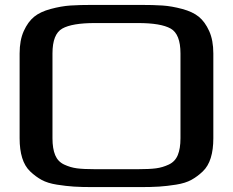

<svg xmlns="http://www.w3.org/2000/svg" viewBox="-20 -763 950 783"><path d="M60 -199V-545Q60 -599 77 -636.5Q94 -674 119 -694.5Q144 -715 187 -726.5Q230 -738 267 -740.5Q304 -743 360 -743H550Q606 -743 643 -740.5Q680 -738 723 -726.5Q766 -715 791 -694.5Q816 -674 833 -636.5Q850 -599 850 -545V-199Q850 -153 839.5 -119Q829 -85 807 -64Q785 -43 760.5 -29.5Q736 -16 698 -10Q660 -4 628.5 -2Q597 0 550 0H360Q313 0 281.5 -2Q250 -4 212 -10Q174 -16 149.5 -29.5Q125 -43 103 -64Q81 -85 70.5 -119Q60 -153 60 -199ZM367 -73H543Q589 -73 616 -76.5Q643 -80 668.5 -92Q694 -104 705 -130.5Q716 -157 716 -199V-545Q716 -624 676 -646.5Q636 -669 543 -669H367Q274 -669 234 -646.5Q194 -624 194 -545V-199Q194 -157 205 -130.5Q216 -104 241.5 -92Q267 -80 294 -76.5Q321 -73 367 -73Z"/></svg>

Font: Aneo
Style: Regular
Weight: 400
Designer: Anastasios Pappas
Foundry: Anastasios Pappas
Version: Version 1.000